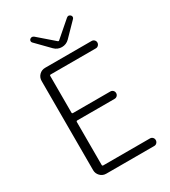

<svg xmlns="http://www.w3.org/2000/svg" viewBox="-221 -1036 1014 1144"><g transform="rotate(-30 286.0 -464.0)"><path d="M164.1 0Q139.6 0 123 -17.1Q106.4 -34.2 106.4 -57.6V-670.9Q106.4 -695.3 123 -711.9Q139.6 -728.5 164.1 -728.5H483.4Q494.1 -728.5 501.5 -721.2Q508.8 -713.9 508.8 -703.6Q508.8 -693.4 501.5 -685.5Q494.1 -677.7 483.4 -677.7H172.9Q166 -677.7 166 -670.9V-418.9Q166 -412.1 172.9 -412.1H429.7Q440.4 -412.1 447.8 -404.8Q455.1 -397.5 455.1 -386.7Q455.1 -376 447.8 -368.7Q440.4 -361.3 429.7 -361.3H172.9Q166 -361.3 166 -353.5V-59.6Q166 -51.8 172.9 -51.8H494.1Q504.9 -51.8 512.2 -44.4Q519.5 -37.1 519.5 -26.4Q519.5 -15.6 512.2 -7.8Q504.9 0 494.1 0ZM261.7 -806.6 172.9 -897.5Q168 -902.3 168 -909.2Q168 -917 173.8 -921.9Q180.7 -926.8 187 -926.8Q193.4 -926.8 200.2 -921.9L309.6 -827.1Q310.5 -826.2 313 -826.2Q315.4 -826.2 316.4 -827.1L425.8 -921.9Q432.6 -927.7 439 -927.7Q445.3 -927.7 452.1 -921.9Q458 -917 458 -909.2Q458 -902.3 453.1 -897.5L364.3 -806.6Q342.8 -785.2 313 -785.2Q283.2 -785.2 261.7 -806.6Z"/></g></svg>

Font: irohamaru Light
Style: Regular
Weight: 200
Designer: [Source Han Sans]
Ryoko NISHIZUKA  (kana & ideographs); Paul D. Hunt (Latin, Greek & Cyrillic); Wenlong ZHANG  (bopomofo
Version: Version 1.01